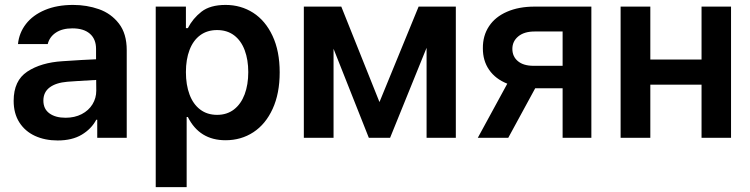

<svg xmlns="http://www.w3.org/2000/svg" viewBox="-20 -557 3032 776"><path d="M232.4 -309.6Q316.9 -315.4 368.2 -317.4V-359.4Q368.2 -398.9 343.3 -420.7Q318.4 -442.4 272.5 -442.4Q231.9 -442.4 206.1 -425.3Q180.2 -408.2 172.9 -378.9H52.7Q57.1 -424.3 85 -460.2Q112.8 -496.1 161.6 -516.6Q210.4 -537.1 275.4 -537.1Q331.1 -537.1 380.1 -519.8Q429.2 -502.4 460.7 -461.7Q492.2 -420.9 492.2 -354.5V0H373V-73.2H369.1Q349.6 -36.1 310.5 -12.7Q271.5 10.7 212.9 10.7Q161.6 10.7 121.3 -7.8Q81.1 -26.4 58.1 -62.5Q35.2 -98.6 35.2 -149.4Q35.2 -231.4 90.6 -267.8Q146 -304.2 232.4 -309.6ZM245.1 -81.1Q281.7 -81.1 310.1 -95.7Q338.4 -110.4 353.8 -135.5Q369.1 -160.6 369.1 -190.4L368.7 -233.9Q346.7 -232.9 293.9 -229.5Q265.6 -228 252 -226.6Q206.1 -222.7 180.7 -203.6Q155.3 -184.6 155.3 -150.4Q155.3 -116.7 179.7 -98.9Q204.1 -81.1 245.1 -81.1Z M609.4 -530.3H731.4V-443.4H739.3Q759.3 -482.4 794.4 -509.8Q829.6 -537.1 891.6 -537.1Q953.6 -537.1 1003.2 -505.4Q1052.7 -473.6 1081.5 -412.1Q1110.4 -350.6 1110.4 -264.6Q1110.4 -179.2 1082 -117.2Q1053.7 -55.2 1004.2 -22.7Q954.6 9.8 891.6 9.8Q786.1 9.8 739.3 -84H734.4V199.2H609.4ZM857.4 -92.8Q897.5 -92.8 925.8 -114.7Q954.1 -136.7 968.8 -175.8Q983.4 -214.8 983.4 -265.6Q983.4 -315.4 969 -354Q954.6 -392.6 926.3 -414.1Q897.9 -435.5 857.4 -435.5Q817.4 -435.5 789.1 -414.6Q760.7 -393.6 746.1 -355.2Q731.4 -316.9 731.4 -265.6Q731.4 -213.9 746.1 -174.8Q760.7 -135.7 789.1 -114.3Q817.4 -92.8 857.4 -92.8Z M1671.9 -530.3H1822.3V0H1704.1V-363.8L1556.6 0H1470.7L1328.1 -359.9V0H1208V-530.3H1359.4L1513.7 -144.5Z M2253.9 -200.2H2143.1L2034.2 0H1911.1L2030.3 -218.8Q1982.4 -237.8 1956.8 -274.9Q1931.2 -312 1931.6 -362.3Q1931.2 -412.6 1956.3 -450.7Q1981.4 -488.8 2029.1 -509.5Q2076.7 -530.3 2140.6 -530.3H2370.1V0H2253.9ZM2136.7 -291H2253.9V-429.7H2140.6Q2098.6 -429.7 2074.7 -409.9Q2050.8 -390.1 2050.8 -359.4Q2050.8 -328.6 2073.2 -309.8Q2095.7 -291 2136.7 -291Z M2608.4 -316.4H2815.4V-530.3H2934.6V0H2815.4V-214.8H2608.4V0H2488.3V-530.3H2608.4Z"/></svg>

Font: WEMIX Pretendard SemiBold
Style: Regular
Weight: 600
Designer: Base glyphs from Inter by Rasmus Andersson; Hangeul glyphs from Noto Sans CJK(Source Han Sans) by Jang Soo-young and Kan
Foundry: Kil Hyung-jin
Version: Version 1.000